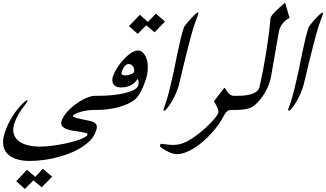

<svg xmlns="http://www.w3.org/2000/svg" viewBox="-164 -786 2129 1254"><path d="M176.3 368.2 108.9 437 54.2 392.1Q41 405.3 26.4 419.7Q11.7 434.1 -1.5 448.2L-57.6 397.5L11.7 322.8L66.4 369.1Q78.6 356.4 91.6 342.5Q104.5 328.6 115.7 315.9ZM460 -67.9H445.3Q426.3 -67.9 404.1 -64.5Q381.8 -61 362.1 -55.2Q342.3 -49.3 328.1 -42.2Q314 -35.2 311.5 -27.8Q310.5 -24.4 317.9 -21.2Q325.2 -18.1 337.2 -14.9Q349.1 -11.7 364 -8.5Q378.9 -5.4 393.6 -2.4Q408.2 0.5 420.4 3.2Q432.6 5.9 439.5 8.3Q478 23.4 465.8 60.1Q451.2 107.9 420.9 135.7Q353 200.7 230.5 235.8Q128.9 265.1 30.3 265.1Q-20.5 265.1 -57.4 252.9Q-94.2 240.7 -116 217.8Q-137.7 194.8 -142.6 161.4Q-147.5 127.9 -134.3 85.4Q-96.2 -33.7 -6.3 -119.1Q8.3 -131.8 13.2 -131.8Q15.6 -131.8 15.9 -130.4Q16.1 -128.9 15.1 -125.5Q12.7 -117.7 2.4 -105.5Q-23.9 -72.3 -42.2 -41Q-60.5 -9.8 -70.3 19.5Q-82 55.7 -75.2 84Q-68.4 112.3 -45.9 131.8Q-23.4 151.4 13.2 161.4Q49.8 171.4 98.1 171.4Q127 171.4 160.2 167.7Q193.4 164.1 227.1 158.2Q260.7 152.3 292 144.5Q323.2 136.7 348.1 128.2Q373 119.6 388.9 110.8Q404.8 102.1 407.2 94.2Q408.7 89.8 405 86.7Q401.4 83.5 389.9 80.6Q378.4 77.6 358.4 74.5Q338.4 71.3 307.6 66.9Q222.2 51.8 237.8 3.9Q243.7 -14.6 257.6 -33.9Q271.5 -53.2 290 -71.5Q308.6 -89.8 330.6 -106Q352.5 -122.1 374.8 -134Q397 -146 418 -153.1Q439 -160.2 455.6 -160.2H489.3Z M913.6 -645.5 845.7 -575.2 791 -620.6Q777.8 -607.9 763.4 -592.5Q749 -577.1 735.8 -564.5L678.2 -615.2L749.5 -689.5L802.2 -643.1Q814.9 -655.8 828.4 -670.2Q841.8 -684.6 854 -697.3ZM711.4 -315.9Q713.9 -324.2 712.2 -333.5Q710.4 -342.8 705.8 -350.3Q701.2 -357.9 693.8 -363Q686.5 -368.2 678.2 -368.2Q647.5 -368.2 630.9 -314.9Q623.5 -293.5 654.3 -293.5Q661.6 -293.5 670.9 -295.4Q680.2 -297.4 688.7 -300.3Q697.3 -303.2 703.6 -307.4Q710 -311.5 711.4 -315.9ZM789.1 -269Q757.8 -170.9 715.8 -134.8Q698.2 -120.6 669.7 -107.4Q641.1 -94.2 604.5 -84.5Q572.3 -76.2 536.6 -72Q501 -67.9 465.3 -67.9H431.6L460.4 -160.2H475.1Q523.4 -160.2 568.6 -164.6Q613.8 -168.9 649.9 -177.5Q686 -186 710 -198.7Q733.9 -211.4 738.8 -227.5Q742.7 -240.2 741.5 -251.7Q740.2 -263.2 734.9 -271Q699.7 -214.8 625 -214.8Q608.9 -214.8 596.9 -220Q585 -225.1 578.1 -234.4Q571.3 -243.7 569.8 -256.8Q568.4 -270 573.2 -286.1Q578.6 -302.2 588.6 -321.3Q598.6 -340.3 612.1 -359.1Q625.5 -377.9 641.4 -395.5Q657.2 -413.1 673.6 -426.5Q689.9 -439.9 705.8 -448Q721.7 -456.1 735.4 -456.1Q756.3 -456.1 771.5 -440.2Q786.6 -424.3 794.4 -398.4Q802.2 -372.6 801.3 -338.9Q800.3 -305.2 789.1 -269Z M1005.4 -235.4Q1004.4 -231.9 1003.2 -227.5Q1002 -223.1 1001 -218.8Q973.1 -133.3 920.9 -70.3Q916 -64 909.2 -64Q901.9 -64 903.8 -72.8Q907.2 -82.5 911.6 -93.8Q916 -105 920.4 -118.7Q931.6 -153.8 942.9 -198.5Q954.1 -243.2 966.8 -301.8Q967.8 -304.7 970.2 -315.9Q972.7 -327.1 975.8 -342.8Q979 -358.4 982.4 -376.7Q985.8 -395 989.5 -412.1Q993.2 -429.2 996.1 -443.4Q999 -457.5 1001 -464.8Q1008.3 -501 1017.1 -536.9Q1025.9 -572.8 1036.6 -605.5Q1038.1 -610.8 1047.1 -622.8Q1056.2 -634.8 1070.3 -650.9Q1092.8 -675.8 1107.7 -689.9Q1122.6 -704.1 1127.9 -704.1Q1133.8 -704.1 1128.9 -689Q1124.5 -674.8 1117.4 -657Q1110.4 -639.2 1103 -617.2Q1088.4 -571.3 1064.2 -476.6Q1040 -381.8 1005.4 -235.4Z M1376.5 -67.9H1345.7Q1332 -67.9 1320.6 -59.6Q1309.1 -51.3 1301.3 -36.1Q1286.6 -6.3 1265.4 24.2Q1244.1 54.7 1218.3 83.3Q1192.4 111.8 1163.6 137Q1134.8 162.1 1105.2 180.7Q1075.7 199.2 1046.9 210Q1018.1 220.7 992.2 220.7Q970.2 220.7 945.1 210.2Q919.9 199.7 890.6 179.2Q883.8 174.3 881.8 169.9Q879.9 165.5 880.9 161.6Q883.3 153.3 897.9 153.3Q899.9 153.3 902.3 154.1Q904.8 154.8 907.2 154.8Q939.5 160.6 965.8 160.6Q1013.7 160.6 1056.2 138.2Q1068.4 131.8 1085.9 120.8Q1103.5 109.9 1124.3 94.2Q1145 78.6 1168.2 58.3Q1191.4 38.1 1215.3 13.2Q1235.4 -8.3 1247.1 -23.7Q1258.8 -39.1 1262.2 -49.8Q1268.1 -67.4 1233.4 -124.5L1295.4 -205.6Q1299.8 -211.9 1303.2 -211.9Q1306.6 -211.9 1308.1 -206.5Q1332.5 -160.2 1362.8 -160.2H1405.8Z M1605 -279.3Q1603.5 -271.5 1601.3 -262.9Q1599.1 -254.4 1595.7 -245.6Q1588.9 -223.6 1577.1 -200.7Q1565.4 -177.7 1550.8 -156.7Q1536.1 -135.7 1519.5 -118.2Q1502.9 -100.6 1486.3 -89.8Q1468.8 -78.6 1440.4 -73.2Q1412.1 -67.9 1377 -67.9H1343.3L1372.1 -160.2H1386.7Q1448.7 -160.2 1485.1 -173.8Q1521.5 -187.5 1530.3 -214.8L1530.8 -217.3Q1531.7 -218.3 1531.5 -218.8Q1531.2 -219.2 1531.2 -219.7Q1543.5 -273.4 1554.2 -329.3Q1564.9 -385.3 1574 -440.9Q1583 -496.6 1590.1 -550.8Q1597.2 -605 1601.6 -654.8Q1600.6 -658.2 1601.6 -662.1Q1602.5 -666 1604.5 -671.4Q1607.4 -681.2 1616.9 -692.6Q1626.5 -704.1 1638.7 -715.8Q1650.9 -727.5 1664.3 -739Q1677.7 -750.5 1688.5 -760.7Q1693.4 -765.6 1696.8 -765.6Q1700.2 -765.6 1700.7 -761.2L1726.6 -669.4Q1675.3 -640.6 1660.2 -590.8Q1659.2 -588.4 1658.7 -585.4Q1658.2 -582.5 1657.2 -578.1Z M1819.8 -235.4Q1818.8 -231.9 1817.6 -227.5Q1816.4 -223.1 1815.4 -218.8Q1787.6 -133.3 1735.4 -70.3Q1730.5 -64 1723.6 -64Q1716.3 -64 1718.3 -72.8Q1721.7 -82.5 1726.1 -93.8Q1730.5 -105 1734.9 -118.7Q1746.1 -153.8 1757.3 -198.5Q1768.6 -243.2 1781.2 -301.8Q1782.2 -304.7 1784.7 -315.9Q1787.1 -327.1 1790.3 -342.8Q1793.5 -358.4 1796.9 -376.7Q1800.3 -395 1804 -412.1Q1807.6 -429.2 1810.5 -443.4Q1813.5 -457.5 1815.4 -464.8Q1822.8 -501 1831.5 -536.9Q1840.3 -572.8 1851.1 -605.5Q1852.5 -610.8 1861.6 -622.8Q1870.6 -634.8 1884.8 -650.9Q1907.2 -675.8 1922.1 -689.9Q1937 -704.1 1942.4 -704.1Q1948.2 -704.1 1943.4 -689Q1939 -674.8 1931.9 -657Q1924.8 -639.2 1917.5 -617.2Q1902.8 -571.3 1878.7 -476.6Q1854.5 -381.8 1819.8 -235.4Z"/></svg>

Font: XB Zar
Style: Italic
Weight: 400
Italic angle: -12°
Designer: Behnam
Foundry: Irmug
Version: Version 8.005 2009